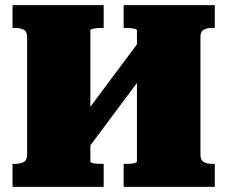

<svg xmlns="http://www.w3.org/2000/svg" viewBox="-20 -730 888 750"><path d="M248 -199 530 -577 600 -520 318 -142ZM29 0V-90H39Q59 -90 72.5 -97Q86 -104 86 -126V-585Q86 -607 72.5 -614Q59 -621 39 -621H29V-710H385V-621H377Q368 -621 357.5 -620Q347 -619 340 -617Q333 -615 333 -611V-99Q333 -96 340 -93.5Q347 -91 357.5 -90.5Q368 -90 377 -90H385V0ZM463 0V-90H471Q481 -90 491 -90.5Q501 -91 508 -93.5Q515 -96 515 -99V-611Q515 -615 508 -617Q501 -619 491 -620Q481 -621 471 -621H463V-710H819V-621H809Q789 -621 776 -614Q763 -607 763 -585V-126Q763 -104 776 -97Q789 -90 809 -90H819V0Z"/></svg>

Font: Roboto Serif Black
Style: Regular
Weight: 900
Designer: Greg Gazdowicz
Foundry: Commercial Type
Version: Version 1.008